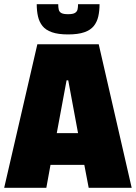

<svg xmlns="http://www.w3.org/2000/svg" viewBox="-22 -900 651 920"><path d="M-2 0 157 -688H451L609 0H403L382 -110H220L200 0ZM250 -262H352L305 -515H297ZM304 -735Q257 -735 227 -745.5Q197 -756 181.5 -775.5Q166 -795 160 -821.5Q154 -848 154 -880H257Q257 -865 259.5 -854Q262 -843 272 -837.5Q282 -832 304 -832Q327 -832 337 -838Q347 -844 349.5 -854.5Q352 -865 352 -880H455Q455 -848 449 -821.5Q443 -795 427.5 -775.5Q412 -756 382 -745.5Q352 -735 304 -735Z"/></svg>

Font: Saira SemiCondensed Black
Style: Regular
Weight: 900
Width: 4
Designer: Hector Gatti with collaboration of the Omnibus-Type team
Foundry: Omnibus-Type
Version: Version 1.101